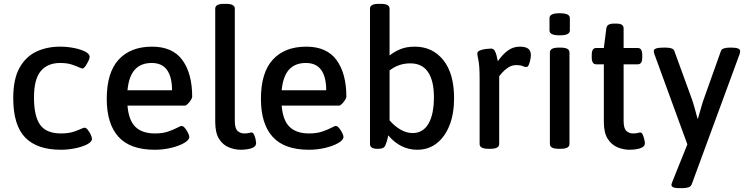

<svg xmlns="http://www.w3.org/2000/svg" viewBox="-20 -773 3890 1000"><path d="M297 7Q173 7 111 -57Q49 -121 49 -262Q49 -362 82 -420.5Q115 -479 170 -504.5Q225 -530 292 -530Q330 -530 365.5 -523Q401 -516 424 -504Q447 -492 447 -477Q447 -469 440 -454.5Q433 -440 424.5 -428Q416 -416 408 -416Q406 -416 395 -421Q382 -427 356.5 -436Q331 -445 293 -445Q228 -445 192.5 -403Q157 -361 157 -265Q157 -168 189 -123Q221 -78 298 -78Q338 -78 365.5 -87.5Q393 -97 407 -104Q412 -105 415 -106.5Q418 -108 420 -108Q428 -108 437 -97Q446 -86 452.5 -72Q459 -58 459 -50Q459 -34 433.5 -21Q408 -8 370.5 -0.5Q333 7 297 7Z M786 7Q658 7 597 -60.5Q536 -128 536 -258Q536 -395 598 -462.5Q660 -530 772 -530Q879 -530 930 -460Q981 -390 981 -269Q981 -263 974 -252Q967 -241 958 -232Q949 -223 943 -223H644Q650 -147 685 -112.5Q720 -78 787 -78Q827 -78 856 -88Q885 -98 902.5 -107.5Q920 -117 926 -117Q934 -117 943.5 -105.5Q953 -94 959.5 -80.5Q966 -67 966 -60Q966 -44 939.5 -28.5Q913 -13 871.5 -3Q830 7 786 7ZM644 -303H876Q876 -372 850 -408.5Q824 -445 770 -445Q714 -445 682.5 -410.5Q651 -376 644 -303Z M1234 7Q1203 7 1172 -5.5Q1141 -18 1121 -49.5Q1101 -81 1101 -138V-728Q1101 -753 1146 -753H1157Q1203 -753 1203 -728V-143Q1203 -105 1217 -91.5Q1231 -78 1252 -78Q1269 -78 1276.5 -80.5Q1284 -83 1290 -83Q1298 -83 1303.5 -71Q1309 -59 1311.5 -46Q1314 -33 1314 -29Q1314 -13 1300 -5.5Q1286 2 1267 4.5Q1248 7 1234 7Z M1589 7Q1461 7 1400 -60.5Q1339 -128 1339 -258Q1339 -395 1401 -462.5Q1463 -530 1575 -530Q1682 -530 1733 -460Q1784 -390 1784 -269Q1784 -263 1777 -252Q1770 -241 1761 -232Q1752 -223 1746 -223H1447Q1453 -147 1488 -112.5Q1523 -78 1590 -78Q1630 -78 1659 -88Q1688 -98 1705.5 -107.5Q1723 -117 1729 -117Q1737 -117 1746.5 -105.5Q1756 -94 1762.5 -80.5Q1769 -67 1769 -60Q1769 -44 1742.5 -28.5Q1716 -13 1674.5 -3Q1633 7 1589 7ZM1447 -303H1679Q1679 -372 1653 -408.5Q1627 -445 1573 -445Q1517 -445 1485.5 -410.5Q1454 -376 1447 -303Z M2153 7Q2066 7 2002 -68Q1996 -35 1986 -14Q1979 2 1951 2H1945Q1907 2 1907 -23V-728Q1907 -753 1952 -753H1963Q2009 -753 2009 -728V-484Q2034 -504 2065.5 -517Q2097 -530 2140 -530Q2233 -530 2289 -460Q2345 -390 2345 -262Q2345 -181 2321.5 -121Q2298 -61 2255 -27Q2212 7 2153 7ZM2129 -80Q2183 -80 2211.5 -128.5Q2240 -177 2240 -267Q2240 -352 2209.5 -397.5Q2179 -443 2117 -443Q2056 -443 2009 -406V-146Q2035 -116 2066 -98Q2097 -80 2129 -80Z M2524 2Q2478 2 2478 -23V-364Q2478 -429 2472 -458Q2466 -487 2466 -494Q2466 -505 2480 -510.5Q2494 -516 2511 -518Q2528 -520 2537 -520Q2550 -520 2556.5 -509Q2563 -498 2566.5 -482.5Q2570 -467 2573 -454Q2596 -488 2624 -509Q2652 -530 2687 -530Q2718 -530 2731.5 -519Q2745 -508 2745 -486Q2745 -477 2742 -462Q2739 -447 2734 -435.5Q2729 -424 2722 -424Q2712 -424 2701.5 -429Q2691 -434 2669 -434Q2645 -434 2625.5 -420.5Q2606 -407 2594 -393Q2582 -379 2580 -376V-23Q2580 2 2535 2Z M2895 -589Q2867 -589 2854.5 -595.5Q2842 -602 2842 -614V-679Q2842 -691 2854.5 -697.5Q2867 -704 2895 -704Q2923 -704 2935.5 -697.5Q2948 -691 2948 -679V-614Q2948 -602 2935.5 -595.5Q2923 -589 2895 -589ZM2890 2Q2844 2 2844 -23V-500Q2844 -525 2890 -525H2900Q2946 -525 2946 -500V-23Q2946 2 2900 2Z M3259 7Q3228 7 3197 -5.5Q3166 -18 3145.5 -49.5Q3125 -81 3125 -138V-438H3085Q3062 -438 3062 -474V-487Q3062 -523 3085 -523H3125L3138 -625Q3141 -650 3176 -650H3192Q3228 -650 3228 -625V-523H3302Q3325 -523 3325 -487V-474Q3325 -438 3302 -438H3228V-143Q3228 -105 3242 -91.5Q3256 -78 3277 -78Q3294 -78 3301.5 -80.5Q3309 -83 3315 -83Q3323 -83 3328 -71Q3333 -59 3336 -46Q3339 -33 3339 -29Q3339 -13 3325 -5.5Q3311 2 3292 4.5Q3273 7 3259 7Z M3518 207Q3477 207 3477 190Q3477 188 3478 184.5Q3479 181 3482 173L3560 -21L3388 -492Q3387 -495 3386 -499Q3385 -503 3385 -507Q3385 -525 3433 -525H3448Q3465 -525 3477 -521Q3489 -517 3492 -508L3582 -261Q3590 -239 3598 -210Q3606 -181 3613 -155H3615Q3623 -180 3631 -210Q3639 -240 3647 -261L3735 -508Q3738 -517 3750.5 -521Q3763 -525 3781 -525H3790Q3835 -525 3835 -507Q3835 -501 3832 -491L3583 186Q3579 198 3566 202.5Q3553 207 3534 207Z"/></svg>

Font: Asap Medium
Style: Regular
Weight: 500
Designer: Pablo Cosgaya
Foundry: Omnibus-Type
Version: Version 3.001; ttfautohint (v1.8.3)